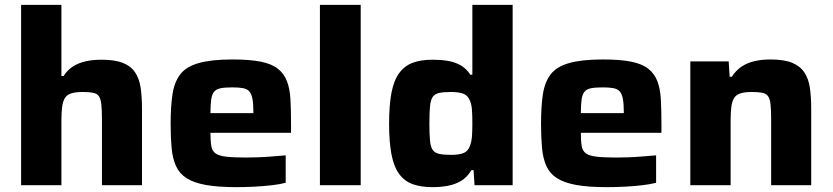

<svg xmlns="http://www.w3.org/2000/svg" viewBox="-20 -763 3431 791"><path d="M67 0V-743H233V-450H242Q258 -475 281 -489.5Q304 -504 333.5 -510.5Q363 -517 397 -517Q453 -517 486 -504Q519 -491 536.5 -465Q554 -439 559.5 -401Q565 -363 565 -315V0H400V-269Q400 -310 397.5 -333Q395 -356 387 -367Q379 -378 363 -381Q347 -384 320 -384Q290 -384 272.5 -378Q255 -372 247 -358.5Q239 -345 236 -322.5Q233 -300 233 -267V0Z M954 8Q878 8 828 -1Q778 -10 748.5 -29Q719 -48 705 -79Q691 -110 687 -153.5Q683 -197 683 -254Q683 -324 690.5 -374Q698 -424 722 -456Q746 -488 798 -503Q850 -518 938 -518Q1009 -518 1054 -509Q1099 -500 1124.5 -480Q1150 -460 1162 -429Q1174 -398 1176.5 -354.5Q1179 -311 1179 -254V-216H847Q847 -182 850.5 -161.5Q854 -141 868 -131Q882 -121 912 -117.5Q942 -114 994 -114Q1016 -114 1044 -115Q1072 -116 1101.5 -118.5Q1131 -121 1157 -123V-10Q1135 -4 1101 0Q1067 4 1029 6Q991 8 954 8ZM1024 -279V-299Q1024 -335 1020 -356Q1016 -377 1006.5 -387Q997 -397 980 -400Q963 -403 937 -403Q907 -403 889 -399.5Q871 -396 862 -385Q853 -374 850 -352.5Q847 -331 847 -297H1042Z M1298 0V-743H1466V0Z M1763 8Q1715 8 1681 -4Q1647 -16 1625 -45.5Q1603 -75 1593 -126Q1583 -177 1583 -253Q1583 -331 1593 -382Q1603 -433 1625 -462.5Q1647 -492 1680.5 -504.5Q1714 -517 1763 -517Q1795 -517 1823.5 -512.5Q1852 -508 1876 -495Q1900 -482 1918 -455H1926V-743H2092V0H1935L1931 -62H1922Q1905 -33 1880 -18Q1855 -3 1825 2.5Q1795 8 1763 8ZM1838 -125Q1873 -125 1891 -133Q1909 -141 1916 -162Q1923 -180 1924.5 -202.5Q1926 -225 1926 -255Q1926 -286 1924.5 -308.5Q1923 -331 1917 -346Q1909 -368 1891 -376Q1873 -384 1838 -384Q1807 -384 1789 -380Q1771 -376 1762.5 -363.5Q1754 -351 1751.5 -325Q1749 -299 1749 -255Q1749 -210 1751.5 -184Q1754 -158 1762.5 -145.5Q1771 -133 1789.5 -129Q1808 -125 1838 -125Z M2480 8Q2404 8 2354 -1Q2304 -10 2274.5 -29Q2245 -48 2231 -79Q2217 -110 2213 -153.5Q2209 -197 2209 -254Q2209 -324 2216.5 -374Q2224 -424 2248 -456Q2272 -488 2324 -503Q2376 -518 2464 -518Q2535 -518 2580 -509Q2625 -500 2650.5 -480Q2676 -460 2688 -429Q2700 -398 2702.5 -354.5Q2705 -311 2705 -254V-216H2373Q2373 -182 2376.5 -161.5Q2380 -141 2394 -131Q2408 -121 2438 -117.5Q2468 -114 2520 -114Q2542 -114 2570 -115Q2598 -116 2627.5 -118.5Q2657 -121 2683 -123V-10Q2661 -4 2627 0Q2593 4 2555 6Q2517 8 2480 8ZM2550 -279V-299Q2550 -335 2546 -356Q2542 -377 2532.5 -387Q2523 -397 2506 -400Q2489 -403 2463 -403Q2433 -403 2415 -399.5Q2397 -396 2388 -385Q2379 -374 2376 -352.5Q2373 -331 2373 -297H2568Z M2824 0V-510H2982L2986 -447H2995Q3012 -473 3035 -488.5Q3058 -504 3088 -511Q3118 -518 3154 -518Q3210 -518 3243 -504.5Q3276 -491 3293.5 -465Q3311 -439 3316.5 -401.5Q3322 -364 3322 -315V0H3157V-269Q3157 -310 3154.5 -333Q3152 -356 3144 -367Q3136 -378 3119.5 -381Q3103 -384 3077 -384Q3047 -384 3029.5 -378Q3012 -372 3004 -358.5Q2996 -345 2993 -322.5Q2990 -300 2990 -267V0Z"/></svg>

Font: Saira SemiExpanded
Style: Bold
Weight: 700
Width: 6
Designer: Hector Gatti with collaboration of the Omnibus-Type team
Foundry: Omnibus-Type
Version: Version 1.101